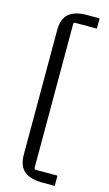

<svg xmlns="http://www.w3.org/2000/svg" viewBox="-130 -726 535 941"><g transform="rotate(15 137.5 -255.0)"><path d="M252 170H188Q128 170 97 144Q66 118 66 60V-570Q66 -629 97 -654.5Q128 -680 188 -680H252V-628H142Q134 -628 134 -619V109Q134 118 142 118H252Z"/></g></svg>

Font: Gemunu Libre ExtraLight Light
Style: Regular
Weight: 300
Version: Version 1.100